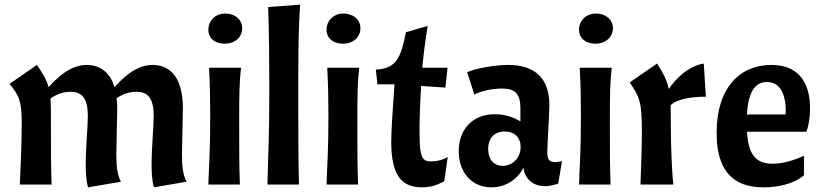

<svg xmlns="http://www.w3.org/2000/svg" viewBox="-20 -790 3519 822"><path d="M779 -12C763 -39 759 -82 759 -126C759 -166 763 -290 763 -326C763 -470 699 -512 633 -512C565 -512 510 -461 470 -417C449 -488 400 -512 351 -512C283 -512 228 -461 188 -417C180 -447 165 -473 138 -512L21 -431C64 -377 73 -358 73 -255C73 -166 67 -63 65 0H201C198 -79 198 -149 198 -271C198 -312 198 -342 196 -368C218 -384 247 -397 282 -397C329 -397 356 -372 356 -294C356 -245 347 -161 347 -85C347 -59 348 -18 357 12L498 -12C482 -39 478 -82 478 -126C478 -166 482 -290 482 -326C482 -341 481 -356 479 -369C501 -385 530 -397 564 -397C611 -397 638 -372 638 -294C638 -245 629 -161 629 -85C629 -59 630 -18 639 12Z M875 -500C879 -425 880 -365 880 -294C880 -136 875 -98 872 0H1007C1004 -79 1004 -149 1004 -271C1004 -395 1005 -439 1012 -500ZM872 -663C872 -624 903 -603 942 -603C987 -603 1017 -632 1017 -669C1017 -708 984 -732 945 -732C900 -732 872 -700 872 -663Z M1128 -760C1132 -641 1133 -527 1133 -414C1133 -191 1128 -139 1125 0H1260C1257 -114 1257 -215 1257 -391C1257 -581 1258 -677 1265 -770Z M1381 -500C1385 -425 1386 -365 1386 -294C1386 -136 1381 -98 1378 0H1513C1510 -79 1510 -149 1510 -271C1510 -395 1511 -439 1518 -500ZM1378 -663C1378 -624 1409 -603 1448 -603C1493 -603 1523 -632 1523 -669C1523 -708 1490 -732 1451 -732C1406 -732 1378 -700 1378 -663Z M1596 -429H1669C1663 -336 1655 -244 1655 -184C1655 -39 1699 12 1787 12C1825 12 1850 3 1882 -14L1897 -118C1880 -107 1853 -99 1826 -99C1787 -99 1776 -116 1776 -225C1776 -273 1778 -343 1783 -422L1887 -415L1896 -500H1788C1793 -553 1799 -606 1811 -679L1718 -652C1695 -539 1676 -497 1589 -492Z M2084 12C2143 12 2195 -20 2221 -72C2227 -22 2264 7 2313 7C2331 7 2349 3 2370 -4L2386 -100C2373 -97 2363 -96 2356 -96C2331 -96 2323 -108 2323 -139C2323 -168 2332 -301 2332 -340C2332 -453 2272 -512 2156 -512C2099 -512 2019 -498 1980 -481L2011 -385C2037 -400 2088 -411 2128 -411C2186 -411 2208 -388 2208 -326V-270C2177 -290 2137 -301 2098 -301C2005 -301 1944 -238 1944 -143C1944 -51 2000 12 2084 12ZM2132 -80C2094 -80 2070 -108 2070 -152C2070 -199 2097 -227 2141 -227C2183 -227 2209 -201 2209 -161C2209 -115 2175 -80 2132 -80Z M2462 -500C2466 -425 2467 -365 2467 -294C2467 -136 2462 -98 2459 0H2594C2591 -79 2591 -149 2591 -271C2591 -395 2592 -439 2599 -500ZM2459 -663C2459 -624 2490 -603 2529 -603C2574 -603 2604 -632 2604 -669C2604 -708 2571 -732 2532 -732C2487 -732 2459 -700 2459 -663Z M2676 -437C2719 -374 2728 -352 2728 -229C2728 -152 2724 -57 2722 0H2863C2857 -46 2852 -161 2852 -247C2852 -284 2852 -314 2851 -339C2875 -365 2937 -376 3002 -376L2993 -518C2924 -507 2870 -449 2843 -409C2836 -445 2821 -474 2793 -518Z M3432 -226C3441 -247 3448 -284 3448 -326C3448 -410 3419 -512 3282 -512C3150 -512 3048 -417 3048 -222C3048 -26 3151 12 3249 12C3309 12 3380 -2 3422 -40V-123C3392 -110 3341 -89 3288 -89C3218 -89 3184 -125 3178 -226ZM3264 -439C3331 -439 3344 -363 3344 -321C3344 -315 3343 -305 3343 -300H3178C3183 -395 3212 -439 3264 -439Z"/></svg>

Font: CantoraOne
Style: Regular
Weight: 400
Designer: Pablo Impallari, Rodrigo Fuenzalida
Foundry: Pablo Impallari
Version: Version 1.001